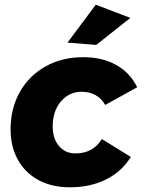

<svg xmlns="http://www.w3.org/2000/svg" viewBox="-20 -790 620 816"><path d="M25 -240Q25 -330 64.5 -399.5Q104 -469 174 -508Q244 -547 334 -547Q415 -547 474.5 -513.5Q534 -480 563 -419L427 -344Q412 -371 386.5 -385.5Q361 -400 327 -400Q274 -400 239 -359Q204 -318 204 -253Q204 -201 230.5 -169.5Q257 -138 301 -138Q375 -138 413 -199L536 -123Q498 -61 431 -27.5Q364 6 277 6Q201 6 144 -24.5Q87 -55 56 -111Q25 -167 25 -240ZM387 -770 534 -714 389 -599 267 -609Z"/></svg>

Font: Gontserrat
Style: Bold Italic
Weight: 700
Italic angle: -11.3°
Designer: Julieta Ulanovsky
Foundry: Julieta Ulanovsky
Version: Version 6.001